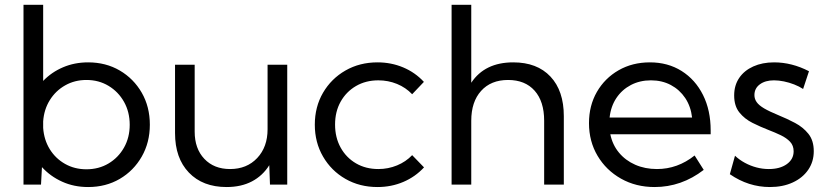

<svg xmlns="http://www.w3.org/2000/svg" viewBox="-20 -752 3376 782"><path d="M147 0H75.7V-732.4H155.8V-422.4Q189.9 -458 236.8 -478Q283.7 -498 338.9 -498Q411.1 -498 467.8 -464.8Q524.4 -431.6 557.4 -374.3Q590.3 -316.9 590.3 -244.1Q590.3 -171.9 557.4 -114.3Q524.4 -56.6 467.8 -23.4Q411.1 9.8 338.9 9.8Q281.2 9.8 233.2 -12Q185.1 -33.7 150.9 -71.3ZM332 -62.5Q382.3 -62.5 422.1 -86.2Q461.9 -109.9 485.1 -150.9Q508.3 -191.9 508.3 -243.7Q508.3 -295.9 485.1 -337.2Q461.9 -378.4 422.1 -402.3Q382.3 -426.3 332 -426.3Q284.2 -426.3 245.4 -404.3Q206.5 -382.3 182.9 -344.2Q159.2 -306.2 155.8 -257.8V-231Q159.2 -182.6 182.6 -144.5Q206.1 -106.4 244.9 -84.5Q283.7 -62.5 332 -62.5Z M1149.9 0H1079.6L1076.7 -79.1Q1049.8 -36.1 1006.1 -13.2Q962.4 9.8 902.8 9.8Q805.7 9.8 749.3 -49.1Q692.9 -107.9 692.9 -210V-488.3H772.9V-215.8Q772.9 -146.5 812.3 -105Q851.6 -63.5 917 -63.5Q985.4 -63.5 1027.6 -108.4Q1069.8 -153.3 1069.8 -225.6V-488.3H1149.9Z M1707 -70.3Q1671.4 -31.7 1622.6 -11Q1573.7 9.8 1517.6 9.8Q1444.8 9.8 1387 -23.4Q1329.1 -56.6 1295.7 -114.3Q1262.2 -171.9 1262.2 -244.1Q1262.2 -316.9 1295.7 -374.3Q1329.1 -431.6 1387 -464.8Q1444.8 -498 1517.6 -498Q1573.2 -498 1622.1 -477.5Q1670.9 -457 1706.5 -418.5L1658.7 -368.2Q1632.8 -395.5 1596.9 -410.2Q1561 -424.8 1521 -424.8Q1469.7 -424.8 1429.9 -401.6Q1390.1 -378.4 1367.4 -337.9Q1344.7 -297.4 1344.7 -244.6Q1344.7 -191.9 1367.4 -150.9Q1390.1 -109.9 1429.9 -86.7Q1469.7 -63.5 1521 -63.5Q1561 -63.5 1597.2 -78.4Q1633.3 -93.3 1658.7 -120.1Z M1819.3 0V-732.4H1899.4V-415Q1954.6 -498 2070.3 -498Q2167.5 -498 2221.9 -440.2Q2276.4 -382.3 2276.4 -278.8V0H2196.3V-260.3Q2196.3 -338.9 2157.5 -382.6Q2118.7 -426.3 2049.3 -426.3Q1979.5 -426.3 1939.5 -381.8Q1899.4 -337.4 1899.4 -260.3V0Z M2846.2 -60.1Q2755.4 9.8 2646 9.8Q2569.8 9.8 2509.3 -24.4Q2448.7 -58.6 2413.8 -117.4Q2378.9 -176.3 2378.9 -250.5Q2378.9 -321.8 2411.1 -377.7Q2443.4 -433.6 2499.5 -465.8Q2555.7 -498 2627 -498Q2700.2 -498 2756.1 -462.9Q2812 -427.7 2843.3 -365.2Q2874.5 -302.7 2874.5 -220.7V-205.1H2465.8Q2474.6 -162.1 2501 -130.4Q2527.3 -98.6 2567.1 -81.1Q2606.9 -63.5 2655.8 -63.5Q2739.7 -63.5 2809.1 -118.7ZM2462.9 -273.4H2798.8Q2793.5 -318.8 2770.8 -352.8Q2748 -386.7 2712.2 -405.8Q2676.3 -424.8 2631.3 -424.8Q2585.9 -424.8 2549.6 -405.8Q2513.2 -386.7 2490.5 -352.8Q2467.8 -318.8 2462.9 -273.4Z M2952.6 -42.5 2973.6 -117.7Q2991.2 -101.1 3013.7 -88.9Q3036.1 -76.7 3061 -70.1Q3085.9 -63.5 3111.3 -63.5Q3156.7 -63.5 3184.6 -83.5Q3212.4 -103.5 3212.4 -135.7Q3212.4 -159.2 3198 -174.6Q3183.6 -189.9 3160.2 -201.2Q3136.7 -212.4 3109.9 -222.7Q3077.1 -235.4 3044.9 -251.5Q3012.7 -267.6 2991.5 -293.9Q2970.2 -320.3 2970.2 -363.3Q2970.2 -404.3 2990.7 -434.6Q3011.2 -464.8 3048.1 -481.4Q3085 -498 3132.8 -498Q3205.1 -498 3274.9 -461.9L3251 -389.6Q3235.4 -399.9 3214.8 -408Q3194.3 -416 3172.9 -420.4Q3151.4 -424.8 3132.3 -424.8Q3096.7 -424.8 3074.7 -408.4Q3052.7 -392.1 3052.7 -364.7Q3052.7 -349.1 3061.8 -336.2Q3070.8 -323.2 3092.3 -310.5Q3113.8 -297.9 3151.9 -282.2Q3185.5 -268.6 3218.3 -251.2Q3251 -233.9 3272.7 -206.8Q3294.4 -179.7 3294.4 -136.2Q3294.4 -93.3 3271.7 -60.3Q3249 -27.3 3208.7 -8.8Q3168.5 9.8 3115.7 9.8Q3028.3 9.8 2952.6 -42.5Z"/></svg>

Font: Kumbh Sans
Style: Regular
Weight: 400
Version: Version 1.005